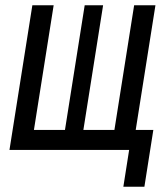

<svg xmlns="http://www.w3.org/2000/svg" viewBox="-20 -570 640 730"><path d="M449 140H529L563 -76H496L571 -550H490L415 -76H297L372 -550H302L227 -76H109L184 -550H103L16 0H471Z"/></svg>

Font: JetBrains Mono
Style: Italic
Weight: 400
Italic angle: -9°
Monospace: yes
Designer: Philipp Nurullin, Konstantin Bulenkov
Foundry: JetBrains
Version: Version 2.305